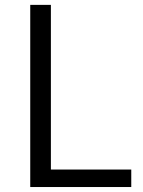

<svg xmlns="http://www.w3.org/2000/svg" viewBox="-20 -752 575 772"><path d="M101.6 0V-732.4H184.6V-70.3H507.8V0Z"/></svg>

Font: Gen Shin Gothic Normal
Style: Regular
Weight: 300
Designer: [Source Han Sans]
Ryoko NISHIZUKA  (kana & ideographs); Paul D. Hunt (Latin, Greek & Cyrillic); Wenlong ZHANG  (bopomofo
Version: Version 1.002.20150607